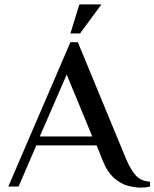

<svg xmlns="http://www.w3.org/2000/svg" viewBox="-20 -853 706 878"><path d="M624 5Q598 5 565 -3.5Q532 -12 500.5 -40Q469 -68 447 -125L422 -188H146L65 0H18L302 -660H336L557 -125Q580 -72 603 -48.5Q626 -25 666 -22V0Q647 5 624 5ZM162 -229H402L285 -512ZM302 -700 343 -833H444L346 -700Z"/></svg>

Font: El Messiri Medium
Style: Regular
Weight: 500
Designer: Mohamed Gaber
Foundry: Kief Type Foundry
Version: Version 2.020; ttfautohint (v1.8.3)